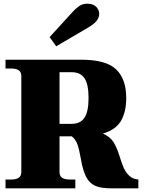

<svg xmlns="http://www.w3.org/2000/svg" viewBox="-20 -1025 797 1045"><path d="M286 -773 250 -823 377 -962Q389 -976 409 -990.5Q429 -1005 455 -1005Q487 -1005 503.5 -988Q520 -971 520 -950Q520 -928 504.5 -910Q489 -892 458 -874ZM733 -48V0H587Q538 0 509.5 -9.5Q481 -19 463.5 -40Q446 -61 434 -100Q427 -120 419 -166Q411 -212 401.5 -239Q392 -266 371 -283H304V-88Q304 -48 358 -48H390V0H10V-48H42Q96 -48 96 -88V-612Q96 -652 42 -652H10V-700H422Q557 -700 612 -647.5Q667 -595 667 -492Q667 -415 638 -366.5Q609 -318 540 -298Q580 -280 597.5 -252Q615 -224 629 -180Q642 -138 653 -112.5Q664 -87 683.5 -68.5Q703 -50 733 -48ZM304 -351H370Q418 -351 440 -384.5Q462 -418 462 -492Q462 -566 440 -599Q418 -632 370 -632H304Z"/></svg>

Font: Taviraj Black
Style: Regular
Weight: 900
Designer: Katatrad Team
Foundry: CadsonDemak
Version: Version 1.030